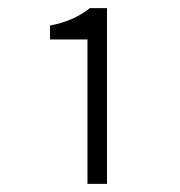

<svg xmlns="http://www.w3.org/2000/svg" viewBox="-20 -899 443 472"><path d="M195 -447H243V-879H201C174 -858 146 -845 103 -836V-802H195Z"/></svg>

Font: GenYoGothic2 TW L
Style: Regular
Weight: 300
Version: Version 2.100;PS 2.1;hotconv 16.6.51;makeotf.lib2.5.65220 DE